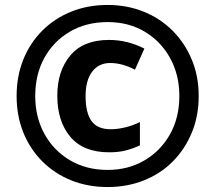

<svg xmlns="http://www.w3.org/2000/svg" viewBox="-20 -744 867 774"><path d="M414 10Q334 10 267 -17Q200 -44 150.5 -93.5Q101 -143 74 -210Q47 -277 47 -357Q47 -437 74 -504Q101 -571 150.5 -620.5Q200 -670 267 -697Q334 -724 414 -724Q492 -724 559 -697Q626 -670 675.5 -620.5Q725 -571 753 -504Q781 -437 781 -357Q781 -277 753.5 -210Q726 -143 677 -93.5Q628 -44 560.5 -17Q493 10 414 10ZM414 -59Q497 -59 562.5 -97.5Q628 -136 665.5 -203Q703 -270 703 -357Q703 -442 666 -509.5Q629 -577 564 -616Q499 -655 414 -655Q328 -655 262 -616.5Q196 -578 159 -511Q122 -444 122 -357Q122 -272 159 -204.5Q196 -137 262 -98Q328 -59 414 -59ZM420 -130Q316 -130 263.5 -192.5Q211 -255 211 -358Q211 -458 263.5 -520.5Q316 -583 419 -583Q458 -583 493.5 -574Q529 -565 562 -548L524 -463Q473 -490 424 -490Q378 -490 351.5 -455Q325 -420 325 -357Q325 -289 349 -256Q373 -223 426 -223Q454 -223 485 -230.5Q516 -238 544 -252V-158Q516 -145 487 -137.5Q458 -130 420 -130Z"/></svg>

Font: Noto Sans Georgian Bold
Style: Regular
Weight: 700
Designer: Monotype Design Team, Akaki Razmadze
Foundry: Google LLC
Version: Version 2.005; ttfautohint (v1.8.4.7-5d5b)